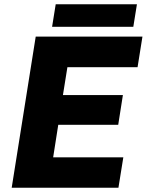

<svg xmlns="http://www.w3.org/2000/svg" viewBox="-20 -883 690 903"><path d="M35 0H537L560 -143H230L254 -296H536L558 -436H276L297 -567H627L650 -711H148ZM225 -757H607L624 -863H242Z"/></svg>

Font: Asimov Pro
Style: UltObl
Weight: 900
Designer: Google
Version: Version 2.000980; 2014